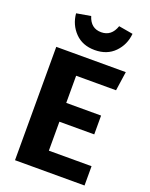

<svg xmlns="http://www.w3.org/2000/svg" viewBox="-168 -1016 863 1103"><g transform="rotate(20 263.0 -464.0)"><path d="M106 -913 193 -928Q214 -860 278 -860Q341 -860 364 -928L451 -913Q445 -845 399 -798Q353 -751 278 -751Q203 -751 157.5 -798Q112 -845 106 -913ZM490 -693 473 -576H229V-410H442V-295H229V-118H490V0H65V-693Z"/></g></svg>

Font: Fira Sans
Style: Bold
Weight: 700
Designer: bBox Type GmbH & Carrois Corporate GbR & Edenspiekermann AG
Foundry: bBox Type GmbH & Carrois Corporate GbR & Edenspiekermann AG
Version: Version 4.301;PS 004.301;hotconv 1.0.88;makeotf.lib2.5.64775